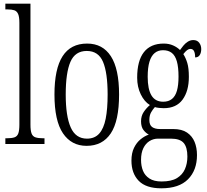

<svg xmlns="http://www.w3.org/2000/svg" viewBox="-20 -780 1121 1040"><path d="M9 0V-31H16Q43 -31 58 -36Q73 -41 79 -57Q85 -73 85 -105V-656Q85 -689 78 -704.5Q71 -720 57 -724.5Q43 -729 21 -729H9V-760H145V-105Q145 -73 151 -57Q157 -41 172.5 -36Q188 -31 214 -31H221V0Z M449 10Q367 10 321 -58Q275 -126 275 -268Q275 -407 319 -475.5Q363 -544 452 -544Q536 -544 580.5 -475.5Q625 -407 625 -268Q625 -125 580 -57.5Q535 10 449 10ZM451 -29Q493 -29 517.5 -56.5Q542 -84 552.5 -137Q563 -190 563 -268Q563 -386 538 -445Q513 -504 450 -504Q387 -504 361.5 -445Q336 -386 336 -268Q336 -151 363 -90Q390 -29 451 -29Z M854 240Q771 240 731.5 199.5Q692 159 692 90Q692 49 706 20.5Q720 -8 741.5 -25.5Q763 -43 786 -51Q770 -59 757 -76Q744 -93 744 -123Q744 -152 758.5 -173.5Q773 -195 792 -211Q762 -229 742.5 -269Q723 -309 723 -359Q723 -451 759.5 -497.5Q796 -544 867 -544Q895 -544 917.5 -534Q940 -524 955 -509Q963 -520 973 -532.5Q983 -545 997 -554Q1011 -563 1027 -563Q1048 -563 1059 -548.5Q1070 -534 1070 -514Q1070 -495 1062 -482Q1054 -469 1037 -469Q1037 -491 1031 -503Q1025 -515 1012 -515Q1002 -515 993.5 -508.5Q985 -502 973 -487Q986 -467 994.5 -439Q1003 -411 1003 -364Q1003 -287 969 -240.5Q935 -194 867 -194Q857 -194 842 -195.5Q827 -197 819 -200Q808 -188 798.5 -171.5Q789 -155 789 -130Q789 -103 804 -92Q819 -81 847 -81H918Q965 -81 993 -62Q1021 -43 1034 -11.5Q1047 20 1047 60Q1047 142 998.5 191Q950 240 854 240ZM855 203Q908 203 938 185Q968 167 981.5 136.5Q995 106 995 68Q995 18 975 -5.5Q955 -29 906 -29H836Q811 -29 790 -16Q769 -3 756.5 22.5Q744 48 744 86Q744 119 754.5 145Q765 171 789.5 187Q814 203 855 203ZM864 -229Q893 -229 911.5 -244Q930 -259 938.5 -289Q947 -319 947 -365Q947 -416 938 -447.5Q929 -479 910.5 -493.5Q892 -508 863 -508Q836 -508 817.5 -492.5Q799 -477 789.5 -445.5Q780 -414 780 -364Q780 -297 800.5 -263Q821 -229 864 -229Z"/></svg>

Font: Noto Serif Khmer ExtraCondensed Light
Style: Regular
Weight: 300
Width: 2
Designer: Danh Hong and the Monotype Design Team
Foundry: Monotype Imaging Inc.
Version: Version 2.004